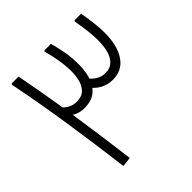

<svg xmlns="http://www.w3.org/2000/svg" viewBox="-199 -905 1054 1054"><g transform="rotate(-45 328.0 -377.5)"><path d="M458 -375Q418 -375 384 -393.5Q350 -412 326 -449L361 -483Q377 -459 401.5 -444.5Q426 -430 456 -430Q503 -430 528 -470Q553 -510 553 -589Q553 -619 549 -656Q545 -693 535 -750L539 -755H590Q599 -702 603.5 -663Q608 -624 608 -591Q608 -490 569 -432.5Q530 -375 458 -375ZM236 -375Q203 -375 175 -389.5Q147 -404 126 -432L147 -471Q162 -453 183.5 -441.5Q205 -430 232 -430Q272 -430 293.5 -452Q315 -474 323 -510.5Q331 -547 329 -589Q327 -630 319 -672.5Q311 -715 301 -750L305 -755H356Q367 -715 375 -672.5Q383 -630 384 -589Q387 -531 374 -482.5Q361 -434 328 -404.5Q295 -375 236 -375ZM163 0Q139 -191 110 -381.5Q81 -572 46 -746L49 -754H103Q137 -579 166 -388.5Q195 -198 219 -6Z"/></g></svg>

Font: Fustat Light
Style: Regular
Weight: 300
Designer: Mohamed Gaber, Khaled Hosny, Laura Garcia Mut
Foundry: Kief Type Foundry, Alif Type Foundry, Hard Type Foundry
Version: Version 1.007